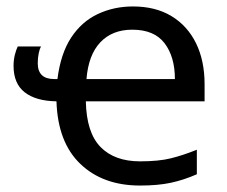

<svg xmlns="http://www.w3.org/2000/svg" viewBox="-20 -565 705 595"><path d="M392 -545Q462 -545 511.5 -515Q561 -485 587.5 -431Q614 -377 614 -304V-251H246Q248 -154 291.5 -109.5Q335 -65 414 -65Q472 -65 510 -74.5Q548 -84 590 -101V-25Q549 -7 509 1.5Q469 10 414 10Q299 10 229 -57Q159 -124 155 -251Q91 -252 56.5 -279Q22 -306 22 -361Q22 -379 26 -395Q30 -411 35 -421H107Q103 -414 100 -400Q97 -386 97 -369Q97 -320 148 -320H158Q168 -399 200.5 -448.5Q233 -498 283 -521.5Q333 -545 392 -545ZM390 -473Q328 -473 291 -434Q254 -395 248 -320H522Q522 -389 490 -431Q458 -473 390 -473Z"/></svg>

Font: Go Noto Kurrent-Regular
Style: Regular
Weight: 400
Designer: Monotype Design Team
Foundry: Monotype Imaging Inc.
Version: Version 2.012; ttfautohint (v1.8.4.7-5d5b)